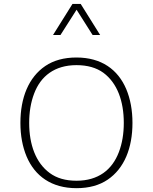

<svg xmlns="http://www.w3.org/2000/svg" viewBox="-20 -958 782 983"><path d="M371.6 -663.6C307.6 -663.6 254.4 -648.9 211.9 -620.1C126.5 -562 84.5 -458 84.5 -328.6C84.5 -264.2 95.2 -207 116.2 -156.7C158.7 -56.2 244.1 5.4 371.6 5.4C435.5 5.4 488.8 -9.3 531.2 -38.1C616.2 -95.7 658.2 -199.7 658.2 -328.6C658.2 -393.6 647.5 -451.2 626.5 -501.5C584 -602.1 499 -663.6 371.6 -663.6ZM371.6 -624.5C427.7 -624.5 473.6 -611.3 509.3 -585.4C580.6 -532.7 613.8 -439.9 613.8 -328.6C613.8 -273.4 605.5 -223.1 588.4 -178.7C554.2 -88.9 483.4 -32.7 371.6 -32.7C315.4 -32.7 270 -45.9 234.4 -72.3C163.1 -124.5 129.4 -217.8 129.4 -328.6C129.4 -383.8 137.7 -434.1 154.8 -479C188.5 -568.4 259.8 -624.5 371.6 -624.5ZM393.1 -938H351.1L251.5 -778.8H289.6L372.1 -908.2L454.1 -778.8H492.7Z"/></svg>

Font: Estedad ExtraLight
Style: Regular
Weight: 200
Designer: Amin Abedi
Version: Version 7.3